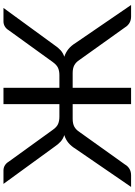

<svg xmlns="http://www.w3.org/2000/svg" viewBox="141 -897 756 1078"><g transform="rotate(-90 519.0 -358.0)"><path d="M1030 0H965.5Q944.5 0 929 -9.2Q913.5 -18.5 904 -34.5L722.5 -288.5Q709 -309.5 691.8 -318.8Q674.5 -328 648 -328H565V0H473.5V-328H391Q364 -328 346.8 -318.8Q329.5 -309.5 316 -288.5L134.5 -34.5Q125.5 -18.5 110 -9.2Q94.5 0 73.5 0H8.5L221.5 -310.5Q237.5 -336.5 256.2 -352Q275 -367.5 299.5 -375Q278 -382 263 -395.5Q248 -409 234 -430L25.5 -716.5H101Q116.5 -716.5 129.2 -708.8Q142 -701 150 -687.5L329.5 -439Q345 -417 362.2 -409.8Q379.5 -402.5 402.5 -402.5H473.5V-716.5H565V-402.5H636.5Q659 -402.5 676 -409.8Q693 -417 709 -439L888.5 -687.5Q896.5 -701 909.5 -708.8Q922.5 -716.5 937.5 -716.5H1013.5L804.5 -430Q790.5 -409 775.5 -395.5Q760.5 -382 739.5 -375Q763.5 -367 782.5 -351.8Q801.5 -336.5 817.5 -310.5Z"/></g></svg>

Font: Lato-Regular
Style: Regular
Weight: 400
Designer: Lukasz Dziedzic with Adam Twardoch and Botio Nikoltchev
Foundry: tyPoland Lukasz Dziedzic
Version: Version 2.015; 2015-08-06; http://www.latofonts.com/